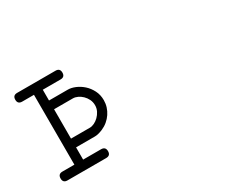

<svg xmlns="http://www.w3.org/2000/svg" viewBox="-105 -904 1414 1206"><g transform="rotate(-30 602.0 -301.0)"><path d="M178.2 -554.2H92.8Q61 -554.2 61 -585.9Q61 -617.7 92.8 -617.7H371.1Q402.8 -617.7 402.8 -585.9Q402.8 -554.2 371.1 -554.2H242.2V-476.1H378.9Q403.3 -476.1 431.9 -464.1Q460.4 -452.1 484.9 -430.2Q509.3 -408.2 525.4 -376.7Q541.5 -345.2 541.5 -306.2Q541.5 -281.2 534.2 -257.8Q526.9 -234.4 513.2 -213.9Q499.5 -193.4 480 -177Q460.4 -160.6 436.5 -150.4Q402.8 -136.2 378.9 -136.2H242.2V-47.4H372.1Q404.3 -47.4 404.3 -15.1Q404.3 16.6 372.1 16.6H91.8Q60.1 16.6 60.1 -15.1Q60.1 -47.4 91.8 -47.4H178.7ZM242.2 -199.7H378.9Q394.5 -199.7 411.9 -208Q429.2 -216.3 443.8 -230.7Q458.5 -245.1 468.3 -264.4Q478 -283.7 478 -306.2Q478 -329.1 468.5 -348.6Q459 -368.2 444.3 -382.3Q429.7 -396.5 412.4 -404.5Q395 -412.6 378.9 -412.6H242.2Z"/></g></svg>

Font: Erica Type
Style: Italic
Weight: 400
Monospace: yes
Designer: Peter Wiegel
Foundry: Peter Wiegel
Version: Version 1.000 2010 initial release